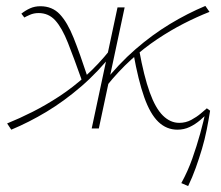

<svg xmlns="http://www.w3.org/2000/svg" viewBox="-20 -433 745 647"><path d="M18 4 4 -17Q46 -34 90.5 -56.5Q135 -79 180 -108.5Q225 -138 268.5 -177Q312 -216 351 -265L363 -257Q311 -191 253.5 -141.5Q196 -92 137 -56.5Q78 -21 18 4ZM257 -159Q229 -238 209 -288.5Q189 -339 166.5 -364Q144 -389 110 -389Q94 -389 80.5 -383Q67 -377 62 -374L52 -387Q66 -398 81.5 -405Q97 -412 116 -412Q156 -412 181.5 -385Q207 -358 228 -305.5Q249 -253 275 -174ZM289 0 376 -408H400L313 0ZM339 -143 327 -151Q380 -218 436.5 -267Q493 -316 552.5 -352Q612 -388 672 -413L686 -393Q643 -376 599 -353.5Q555 -331 510 -301Q465 -271 422 -232Q379 -193 339 -143ZM578 4Q541 4 513.5 -22.5Q486 -49 466 -105.5Q446 -162 430 -251L449 -264Q465 -176 484.5 -122Q504 -68 529 -43.5Q554 -19 584 -19Q606 -19 624.5 -29Q643 -39 656.5 -50.5Q670 -62 677 -68L688 -60Q672 -43 655 -28.5Q638 -14 619 -5Q600 4 578 4ZM614 194 591 184Q613 144 628 101.5Q643 59 654.5 17.5Q666 -24 674 -62L688 -60Q683 -28 676.5 4.5Q670 37 660.5 69Q651 101 639.5 133Q628 165 614 194Z"/></svg>

Font: Ysabeau Infant Thin
Style: Italic
Weight: 250
Italic angle: -12°
Designer: Christian Thalmann (Catharsis Fonts)
Version: Version 2.001;gftools[0.9.30]; featfreeze: ss01,ss02,lnum